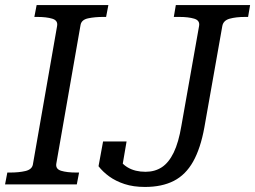

<svg xmlns="http://www.w3.org/2000/svg" viewBox="-30 -730 1010 760"><path d="M100 -78 196 -627Q200 -649 177 -656Q154 -663 117 -663H106L115 -710H399L390 -663H379Q345 -663 319 -657.5Q293 -652 289 -632L193 -83Q189 -61 212 -54Q235 -47 272 -47H283L274 0H-10L-1 -47H10Q45 -47 70.5 -53Q96 -59 100 -78ZM758 -627Q762 -649 739 -656Q716 -663 679 -663H658L666 -710H960L952 -663H941Q904 -663 879 -656Q854 -649 850 -627L779 -226Q764 -143 734.5 -90.5Q705 -38 658 -14Q611 10 544 10Q498 10 463 -1.5Q428 -13 402.5 -31.5Q377 -50 360 -72L378 -170H471L452 -59Q435 -66 427 -75.5Q419 -85 418.5 -94Q418 -103 423 -109Q428 -115 436 -113Q447 -84 476 -67Q505 -50 546 -50Q583 -50 610.5 -68Q638 -86 657.5 -126Q677 -166 688 -232Z"/></svg>

Font: Roboto Serif 20pt
Style: Italic
Weight: 400
Italic angle: -10°
Designer: Greg Gazdowicz
Foundry: Commercial Type
Version: Version 1.008